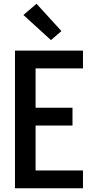

<svg xmlns="http://www.w3.org/2000/svg" viewBox="-20 -1005 515 1025"><path d="M60 0V-735H423V-640H170V-430H367V-335H170V-95H423V0ZM252 -791 105 -925 175 -985 308 -839Z"/></svg>

Font: Iosevka QP
Style: Bold
Weight: 700
Designer: Belleve Invis
Foundry: Belleve Invis
Version: Version 20.0.0; ttfautohint (v1.8.4)